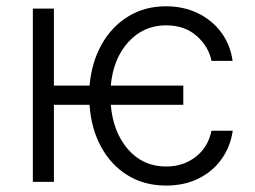

<svg xmlns="http://www.w3.org/2000/svg" viewBox="-20 -573 805 605"><path d="M557.6 -303.2V-242.7H329.1Q336.4 -156.2 383.5 -102.3Q430.7 -48.3 503.4 -48.3Q557.1 -48.3 596.4 -78.6Q635.7 -108.9 646.5 -161.1H713.4Q706.1 -110.8 678.2 -71.8Q650.4 -32.7 605.7 -10.5Q561 11.7 503.4 11.7Q434.1 11.7 381.6 -21Q329.1 -53.7 298.1 -111.1Q267.1 -168.5 262.2 -242.7H149.9V0H83.5V-545.9H149.9V-303.2H262.2Q268.6 -376.5 300.3 -432.9Q332 -489.3 384 -521.2Q436 -553.2 502.9 -553.2Q558.1 -553.2 602.8 -531.7Q647.5 -510.3 676.5 -471.7Q705.6 -433.1 712.9 -381.3H646.5Q637.2 -426.8 599.4 -460Q561.5 -493.2 503.4 -493.2Q432.6 -493.2 384.8 -440.9Q336.9 -388.7 329.1 -303.2Z"/></svg>

Font: Inter Light
Style: Regular
Weight: 300
Designer: Rasmus Andersson
Foundry: rsms
Version: Version 4.000;git-a52131595